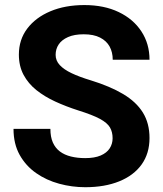

<svg xmlns="http://www.w3.org/2000/svg" viewBox="-20 -741 655 770"><path d="M321.8 9.8Q268.6 9.8 217.3 -4.2Q166 -18.1 124.8 -46.9Q83.5 -75.7 58.8 -119.9Q34.2 -164.1 34.2 -224.1H182.1Q182.1 -191.9 191.9 -169.7Q201.7 -147.5 220.2 -133.5Q238.8 -119.6 264.6 -113.3Q290.5 -106.9 321.8 -106.9Q359.4 -106.9 383.8 -117.4Q408.2 -127.9 419.9 -146Q431.6 -164.1 431.6 -186.5Q431.6 -211.4 421.1 -229.7Q410.6 -248 380.9 -264.2Q351.1 -280.3 293.5 -298.3Q244.6 -314 201.7 -333.7Q158.7 -353.5 126 -379.6Q93.3 -405.8 74.5 -440.9Q55.7 -476.1 55.7 -522Q55.7 -582 89.4 -626.5Q123 -670.9 182.1 -695.8Q241.2 -720.7 318.4 -720.7Q397.5 -720.7 456.1 -692.6Q514.6 -664.6 547.1 -615Q579.6 -565.4 579.6 -501.5H432.1Q432.1 -531.2 419.7 -554.2Q407.2 -577.1 381.3 -590.3Q355.5 -603.5 315.9 -603.5Q277.8 -603.5 252.7 -592.3Q227.5 -581.1 215.3 -562.7Q203.1 -544.4 203.1 -521Q203.1 -498 219.5 -480.2Q235.8 -462.4 267.1 -447.5Q298.3 -432.6 343.8 -418.9Q421.4 -395 473.9 -363.8Q526.4 -332.5 553 -289.6Q579.6 -246.6 579.6 -187.5Q579.6 -125.5 547.9 -81.3Q516.1 -37.1 458 -13.7Q399.9 9.8 321.8 9.8Z"/></svg>

Font: Heebo
Style: Bold
Weight: 700
Designer: Oded Ezer
Foundry: Ezer Type House
Version: Version 3.100